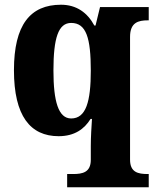

<svg xmlns="http://www.w3.org/2000/svg" viewBox="-20 -566 660 812"><path d="M264 226H609V170H605C564 170 530 163 530 109V-410C530 -471 565 -480 605 -480H609V-536H403L384 -458H379C350 -512 304 -546 238 -546C108 -546 39 -461 39 -269C39 -76 108 10 228 10C296 10 337 -21 363 -63H369C367 -34 364 15 364 51V110C364 163 329 170 289 170H264ZM281 -65C227 -65 206 -137 206 -268C206 -406 227 -469 281 -469C345 -469 364 -405 364 -267C364 -137 344 -65 281 -65Z"/></svg>

Font: Noto Serif Sinhala SemiCondensed ExtraBold
Style: Regular
Weight: 800
Width: 4
Designer: Jelle Bosma - Monotype Design Team
Foundry: Monotype Imaging Inc.
Version: Version 2.007